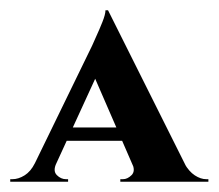

<svg xmlns="http://www.w3.org/2000/svg" viewBox="-23 -732 427 375"><path d="M188 -712 354 -380H249L153 -601ZM87 -413Q80 -398 88 -390Q96 -382 106 -382H110V-377H-3V-382Q-3 -382 -1 -382Q1 -382 1 -382Q13 -382 25 -389.5Q37 -397 45 -413ZM188 -712 189 -635 71 -378H28L157 -643Q159 -648 165 -661Q171 -674 177 -689Q183 -704 183 -712ZM234 -483V-457H93V-483ZM235 -413H337Q346 -397 357.5 -389.5Q369 -382 380 -382Q380 -382 382 -382Q384 -382 384 -382V-377H212V-382H217Q226 -382 234 -390Q242 -398 235 -413Z"/></svg>

Font: Cinzel
Style: Bold
Weight: 700
Designer: Natanael Gama
Version: Version 2.000